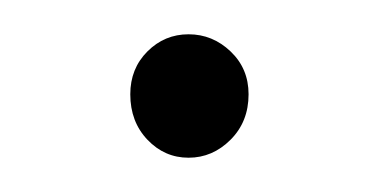

<svg xmlns="http://www.w3.org/2000/svg" viewBox="-20 -84 220 112"><path d="M125 -29Q125 -13 114.5 -2.5Q104 8 90 8Q76 8 66 -2.5Q56 -13 56 -29Q56 -44 66 -54Q76 -64 90 -64Q104 -64 114.5 -54Q125 -44 125 -29Z"/></svg>

Font: Argentum Sans ExtraLight
Style: Regular
Weight: 275
Designer: Julieta Ulanovsky (Modified by Cristiano Sobral)
Foundry: Julieta Ulanovsky
Version: Version 1.000; ttfautohint (v1.5.65-e2d9)